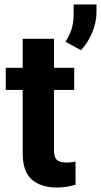

<svg xmlns="http://www.w3.org/2000/svg" viewBox="-20 -833 454 863"><path d="M313.5 -528.3V-428.7H222.7V-159.2Q222.7 -125 236.3 -113.8Q250 -102.5 277.8 -102.5Q291 -102.5 301.3 -103.8Q311.5 -105 319.3 -106.4L319.8 -2.9Q301.8 2.9 280.8 6.3Q259.8 9.8 234.4 9.8Q164.6 9.8 123.3 -25.6Q82 -61 82 -145V-428.7H5.9V-528.3H82V-658.7H222.7V-528.3ZM413.6 -813V-777.8Q413.6 -731.9 393.6 -684.8Q373.5 -637.7 343.8 -607.4L274.4 -645.5Q291.5 -671.9 301.3 -700.9Q311 -730 311 -771V-813Z"/></svg>

Font: Vazirmatn RD FD
Style: Bold
Weight: 700
Designer: Saber Rastikerdar
Foundry: Saber Rastikerdar
Version: Version 33.003